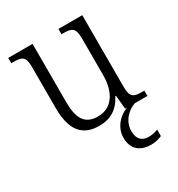

<svg xmlns="http://www.w3.org/2000/svg" viewBox="-181 -654 932 1004"><g transform="rotate(-30 285.0 -152.5)"><path d="M254 10C323 10 371 -20 403 -83H407L415 0H427C380 14 331 64 331 127C331 197 373 231 441 231C461 231 486 226 505 217V178C483 186 467 189 448 189C412 189 384 170 384 118C384 54 434 13 473 0H549V-32H537C487 -32 465 -38 465 -103V-536H321V-504H329C384 -504 403 -497 403 -428V-210C403 -112 361 -36 272 -36C189 -36 165 -92 165 -186V-536H18V-504H28C82 -504 102 -497 102 -434V-185C102 -49 154 10 254 10Z"/></g></svg>

Font: Noto Serif Sinhala SemiCondensed Light
Style: Regular
Weight: 300
Width: 4
Designer: Jelle Bosma - Monotype Design Team
Foundry: Monotype Imaging Inc.
Version: Version 2.007